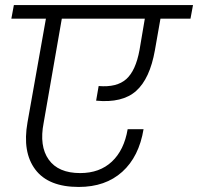

<svg xmlns="http://www.w3.org/2000/svg" viewBox="-20 -760 785 761"><path d="M25 -686 35 -740H745L735 -686H616L594 -561Q574 -448 519.5 -399.5Q465 -351 361 -361L371 -419Q443 -413 480.5 -446.5Q518 -480 533 -562L554 -686H225L153 -273Q135 -181 173 -127.5Q211 -74 298 -74Q375 -74 423.5 -119.5Q472 -165 486 -248H549Q531 -139 464.5 -79Q398 -19 292 -19Q172 -19 120 -88Q68 -157 89 -275L162 -686Z"/></svg>

Font: Poppins Light
Style: Italic
Weight: 300
Italic angle: -10°
Designer: Ninad Kale (Devanagari), Jonny Pinhorn (Latin)
Foundry: Indian Type Foundry
Version: Version 3.200;PS 1.000;hotconv 16.6.54;makeotf.lib2.5.65590